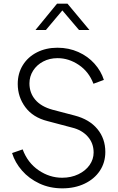

<svg xmlns="http://www.w3.org/2000/svg" viewBox="-20 -1018 643 1050"><path d="M46 -181 104 -201Q131 -128 191 -87Q251 -46 320 -46Q369 -46 408.5 -65Q448 -84 470 -115.5Q492 -147 492 -184Q492 -235 460 -271Q428 -307 375 -320L239 -356Q160 -376 118.5 -432Q77 -488 77 -559Q77 -617 105 -662Q133 -707 182.5 -732Q232 -757 294 -757Q356 -757 408.5 -733.5Q461 -710 497 -669.5Q533 -629 548 -581L491 -560Q466 -626 411 -663Q356 -700 295 -700Q251 -700 216 -681.5Q181 -663 161 -631.5Q141 -600 141 -562Q141 -510 173 -472.5Q205 -435 267 -418L389 -386Q469 -365 512.5 -312.5Q556 -260 556 -187Q556 -129 526 -84Q496 -39 442.5 -13.5Q389 12 321 12Q252 12 195.5 -14.5Q139 -41 100.5 -85Q62 -129 46 -181ZM292 -998H349L469 -854H412L321 -961L231 -854H174Z"/></svg>

Font: BLUETTI 2.0 Extralight
Style: Roman
Weight: 200
Designer: Stijn de Vries
Foundry: tokotype
Version: Version 2.005;October 31, 2023;FontCreator 14.0.0.2814 64-bi